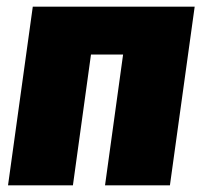

<svg xmlns="http://www.w3.org/2000/svg" viewBox="-20 -554 606 574"><path d="M294 0 348 -391H252L198 0H4L78 -534H562L488 0Z"/></svg>

Font: Fira Sans Black
Style: Italic
Weight: 900
Italic angle: -8°
Designer: Carrois Corporate & Edenspiekermann AG
Foundry: Carrois Corporate GbR & Edenspiekermann AG
Version: Version 4.203